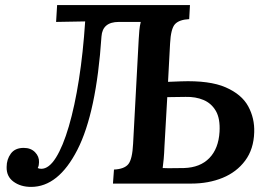

<svg xmlns="http://www.w3.org/2000/svg" viewBox="-20 -720 1055 753"><path d="M102 13Q61 13 33 -7.5Q5 -28 6 -65Q6 -95 22.5 -117.5Q39 -140 73 -140Q101 -140 117.5 -123Q134 -106 133 -84Q133 -78 132 -72.5Q131 -67 128 -61Q133 -58 142 -58Q172 -58 199.5 -102Q227 -146 250 -224.5Q273 -303 289.5 -408Q306 -513 314 -636L200 -634L204 -700H725L722 -645Q683 -643 666.5 -625.5Q650 -608 647 -549L639 -399L690 -401Q802 -405 865 -377.5Q928 -350 953.5 -303Q979 -256 977 -201Q975 -135 941.5 -90Q908 -45 853 -22.5Q798 0 730 0H423L427 -55Q468 -57 483.5 -76.5Q499 -96 502 -156L524 -566Q525 -584 526.5 -601Q528 -618 532 -634H446Q382 -634 378 -577Q358 -278 283.5 -132.5Q209 13 102 13ZM618 -61Q637 -60 661.5 -60.5Q686 -61 702 -61Q765 -63 801 -100Q837 -137 841 -203Q844 -255 826.5 -285Q809 -315 778 -328Q747 -341 708 -340Q689 -340 671.5 -339.5Q654 -339 636 -339L625 -146Q624 -119 622 -96.5Q620 -74 618 -61Z"/></svg>

Font: Lora SemiBold
Style: Italic
Weight: 600
Italic angle: -3°
Designer: Olga Karpushina, Alexei Vanyashin (Cyrillic)
Foundry: Cyreal
Version: Version 3.011; ttfautohint (v1.8.4.7-5d5b)